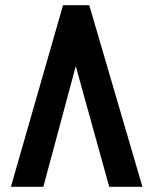

<svg xmlns="http://www.w3.org/2000/svg" viewBox="-20 -720 590 740"><path d="M272 -465 401 0H529L324 -700H223L22 0H147Z"/></svg>

Font: Advent Pro
Style: Regular
Weight: 400
Designer: VivaRado, Andreas Kalpakidis
Foundry: VivaRado, Andreas Kalpakidis
Version: Version 3.000